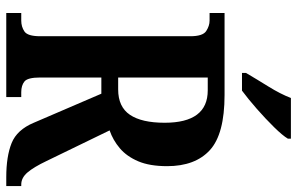

<svg xmlns="http://www.w3.org/2000/svg" viewBox="-192 -780 971 628"><g transform="rotate(90 294.0 -465.5)"><path d="M22 0V-49H47Q67 -49 82.5 -59.5Q98 -70 98 -111V-602Q98 -643 81 -654Q64 -665 47 -665H22V-714H290Q418 -714 470.5 -666Q523 -618 523 -526Q523 -469 507 -431.5Q491 -394 464.5 -371.5Q438 -349 406 -338L506 -132Q526 -90 543.5 -69.5Q561 -49 583 -49H588V0H559Q491 0 447.5 -17.5Q404 -35 381 -90L286 -311H233V-111Q233 -70 246 -59.5Q259 -49 281 -49H297V0ZM272 -366Q329 -366 355 -404.5Q381 -443 381 -518Q381 -659 275 -659H233V-366ZM218 -784Q238 -818 262.5 -857.5Q287 -897 300 -931H433V-921Q423 -904 395.5 -876Q368 -848 335.5 -819.5Q303 -791 276 -771H218Z"/></g></svg>

Font: Noto Serif Tamil ExtraCondensed
Style: Bold
Weight: 700
Width: 2
Designer: Indian Type Foundry, Tom Grace, and the Monotype Design Team
Foundry: Monotype Imaging Inc.
Version: Version 2.004; ttfautohint (v1.8.4.7-5d5b)